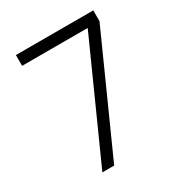

<svg xmlns="http://www.w3.org/2000/svg" viewBox="-168 -821 875 936"><g transform="rotate(-30 270.0 -353.0)"><path d="M493.2 -706.1V-645.5L203.1 0H136.7L426.8 -645.5H57.6V-706.1Z"/></g></svg>

Font: Kay Pho Du
Style: Regular
Weight: 400
Designer: Victor Gaultney, Khu Oo Reh
Foundry: SIL International
Version: Version 3.000